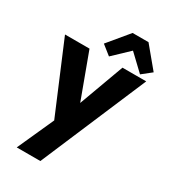

<svg xmlns="http://www.w3.org/2000/svg" viewBox="-250 -913 1144 1296"><g transform="rotate(30 322.0 -265.0)"><path d="M632 -558 282 265H98L226 -19L-1 -558H190L319 -209L447 -558ZM513 -795 645 -636 572 -578 451 -693 330 -578 257 -636 389 -795Z"/></g></svg>

Font: IBM-Poppins
Style: Poppins-Bold
Weight: 700
Designer: Mike Abbink, Paul van der Laan, Pieter van Rosmalen, Ben Mitchell, Mark Frömberg
Foundry: Bold Monday
Version: Version 1.1